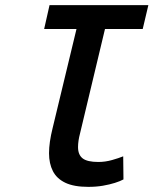

<svg xmlns="http://www.w3.org/2000/svg" viewBox="-20 -713 600 748"><path d="M324 15Q268 15 234.5 -1Q201 -17 186 -46.5Q171 -76 171 -116Q171 -158 185 -214L278 -600H152L173 -693H558L536 -600H389L292 -194Q288 -179 286 -165.5Q284 -152 284 -140Q284 -110 302 -96Q320 -82 363 -82Q390 -82 416.5 -89.5Q443 -97 460 -104L461 -14Q448 -7 427.5 -0.5Q407 6 381 10.5Q355 15 324 15Z"/></svg>

Font: Ubuntu Sans Mono Medium
Style: Italic
Weight: 500
Italic angle: -13.5°
Monospace: yes
Designer: Dalton Maag Ltd
Foundry: Dalton Maag Ltd
Version: Version 1.006